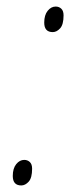

<svg xmlns="http://www.w3.org/2000/svg" viewBox="-20 -561 235 586"><path d="M141 -463Q115 -463 115 -492Q115 -515 125.5 -528Q136 -541 150 -541Q160 -541 167 -534.5Q174 -528 174 -514Q174 -486 163.5 -474.5Q153 -463 141 -463ZM45 5Q19 5 19 -24Q19 -47 29.5 -60Q40 -73 54 -73Q64 -73 71 -66.5Q78 -60 78 -46Q78 -18 67.5 -6.5Q57 5 45 5Z"/></svg>

Font: Noto Serif Tamil Thin
Style: Italic
Weight: 100
Italic angle: -12°
Designer: Indian Type Foundry, Tom Grace, and the Monotype Design Team
Foundry: Monotype Imaging Inc.
Version: Version 2.003; ttfautohint (v1.8.4.7-5d5b)